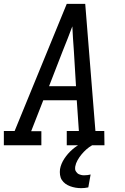

<svg xmlns="http://www.w3.org/2000/svg" viewBox="-30 -755 650 998"><path d="M-10 0V-74H46L317 -735H413L466 -74H512L513 0H317V-74H380L369 -234H195L132 -73H185V0ZM225 -307H365L354 -490Q351 -522 349.5 -554Q348 -586 346 -618Q334 -586 321.5 -554Q309 -522 296 -490ZM392 223Q377 223 362.5 220.5Q348 218 334.5 213Q321 208 310 200Q299 192 291.5 180.5Q284 169 282 154Q280 139 282 124Q287 96 304.5 69.5Q322 43 345.5 22.5Q369 2 397 -12Q425 -26 454 -34L449 0Q433 9 419 21.5Q405 34 393.5 48Q382 62 373 78Q364 94 361 111Q361 116 360.5 118.5Q360 121 360.5 124.5Q361 128 362 131Q363 134 365 136.5Q367 139 369 141.5Q371 144 373 146Q375 148 378 149.5Q381 151 384 152Q387 153 390.5 154Q394 155 397 155.5Q400 156 403.5 156Q407 156 410 156Q418 156 425.5 155Q433 154 441 152L429 219Q420 221 410.5 222Q401 223 392 223Z"/></svg>

Font: Iosevka Etoile
Style: Italic
Weight: 400
Italic angle: -9°
Designer: Belleve Invis
Foundry: Belleve Invis
Version: Version 22.1.2; ttfautohint (v1.8.4)